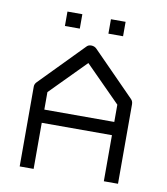

<svg xmlns="http://www.w3.org/2000/svg" viewBox="-77 -784 694 800"><g transform="rotate(10 270.0 -384.0)"><path d="M144 -719H207V-658H144ZM328 -719H390V-658H328ZM119 -244V-49H60V-387Q60 -398 69 -407L246 -588Q253.5 -597 266 -597Q280 -597 289 -588L468 -406Q476 -398 476 -385V-49H416V-244ZM120 -300H416V-373L267 -523L120 -374Z"/></g></svg>

Font: ibm3270
Style: Regular
Weight: 400
Monospace: yes
Version: Version 2.0.3